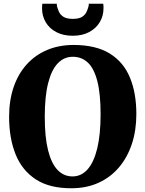

<svg xmlns="http://www.w3.org/2000/svg" viewBox="-20 -992 775 1023"><path d="M363 11Q245 12 171.2 -36Q97.5 -84 63 -170Q28.5 -256 28.5 -369.5Q28.5 -457 52.5 -527.5Q76.5 -598 121.8 -648.2Q167 -698.5 230.5 -725.5Q294 -752.5 373.5 -752.5Q491.5 -752 564.8 -706.8Q638 -661.5 672.2 -579Q706.5 -496.5 706.5 -384Q706.5 -297 682.5 -224.8Q658.5 -152.5 613.5 -99.8Q568.5 -47 505.2 -18.2Q442 10.5 363 11ZM366.5 -52Q413 -52 446.5 -89.5Q480 -127 498 -201Q516 -275 516 -383Q516 -492.5 498.5 -560Q481 -627.5 448 -658.5Q415 -689.5 368 -689.5Q321.5 -689.5 288 -654.8Q254.5 -620 236.5 -549.2Q218.5 -478.5 218.5 -370Q218.5 -261 236.2 -190.8Q254 -120.5 287 -86.2Q320 -52 366.5 -52ZM367.5 -801.5Q317 -801.5 280.2 -820.8Q243.5 -840 223.8 -873.2Q204 -906.5 204 -948Q204 -955 204.5 -960.8Q205 -966.5 205.5 -972H282.5Q282.5 -969.5 282.8 -966.2Q283 -963 283.5 -959.5Q287 -945.5 294 -929.5Q301 -913.5 318 -902.5Q335 -891.5 367.5 -891.5Q400.5 -891.5 417.2 -902.2Q434 -913 441.2 -929Q448.5 -945 452 -959.5Q453 -963 453 -966.2Q453 -969.5 453 -972H530Q531 -966.5 531.2 -961Q531.5 -955.5 531.5 -948.5Q531.5 -907 511.5 -873.8Q491.5 -840.5 454.8 -821Q418 -801.5 367.5 -801.5Z"/></svg>

Font: Merriweather 28pt Black
Style: Regular
Weight: 900
Version: Version 2.100